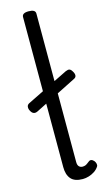

<svg xmlns="http://www.w3.org/2000/svg" viewBox="-182 -1129 658 1196"><g transform="rotate(-15 147.5 -531.5)"><path d="M194 17Q142 17 118.5 -10Q95 -37 95 -86V-1054Q95 -1067 105.5 -1073.5Q116 -1080 137 -1080Q159 -1080 170 -1073.5Q181 -1067 181 -1054V-96Q181 -76 190 -67Q199 -58 212 -58Q223 -58 230.5 -61Q238 -64 245 -69.5Q252 -75 259 -80Q267 -86 276 -83.5Q285 -81 294 -70Q299 -63 301.5 -53Q304 -43 299 -35Q288 -18 270.5 -6.5Q253 5 233 11Q213 17 194 17ZM30 -463Q16 -456 4.5 -460Q-7 -464 -15 -480Q-22 -492 -21 -505.5Q-20 -519 -6 -526L266 -660Q280 -666 289 -663.5Q298 -661 306 -648Q317 -631 316 -618.5Q315 -606 302 -600Z"/></g></svg>

Font: Playwrite AR
Style: Regular
Weight: 400
Designer: Veronika Burian, José Scaglione
Foundry: TypeTogether
Version: Version 1.002